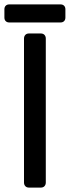

<svg xmlns="http://www.w3.org/2000/svg" viewBox="-22 -852 317 872"><path d="M110 0Q99 0 93 -6.5Q87 -13 87 -23V-677Q87 -687 93 -693.5Q99 -700 110 -700H163Q174 -700 180 -693.5Q186 -687 186 -677V-23Q186 -13 180 -6.5Q174 0 163 0ZM20 -750Q10 -750 4 -756Q-2 -762 -2 -772V-810Q-2 -820 4 -826Q10 -832 20 -832H253Q263 -832 269 -826Q275 -820 275 -810V-772Q275 -762 269 -756Q263 -750 253 -750Z"/></svg>

Font: DVN-Rubik
Style: Regular
Weight: 400
Designer: Hubert and Fischer
Foundry: Hubert & Fischer
Version: Version 2.102